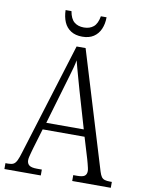

<svg xmlns="http://www.w3.org/2000/svg" viewBox="-97 -963 772 1029"><g transform="rotate(10 289.5 -448.0)"><path d="M0 0V-32H15Q33 -32 43.5 -37.5Q54 -43 62 -59.5Q70 -76 79 -107L267 -714H316L510 -76Q516 -57 522.5 -48Q529 -39 540 -35.5Q551 -32 569 -32H579V0H369V-32H390Q420 -32 431 -40.5Q442 -49 442 -67Q442 -74 439.5 -84.5Q437 -95 434 -107Q431 -119 428 -129L393 -245H165L133 -138Q130 -128 126.5 -115Q123 -102 120 -90Q117 -78 117 -69Q117 -51 129 -41.5Q141 -32 172 -32H198V0ZM178 -283H382L323 -485Q314 -517 306 -545.5Q298 -574 291.5 -598Q285 -622 280 -641Q277 -622 270.5 -598.5Q264 -575 256.5 -549.5Q249 -524 241 -497ZM287 -771Q250 -771 225 -787Q200 -803 188 -831Q176 -859 175 -896H207Q214 -855 234.5 -838Q255 -821 287 -821Q319 -821 339.5 -838Q360 -855 367 -896H398Q398 -860 385.5 -831.5Q373 -803 348.5 -787Q324 -771 287 -771Z"/></g></svg>

Font: Noto Serif Khmer Condensed Light
Style: Regular
Weight: 300
Width: 3
Designer: Danh Hong and the Monotype Design Team
Foundry: Monotype Imaging Inc.
Version: Version 2.004